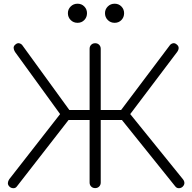

<svg xmlns="http://www.w3.org/2000/svg" viewBox="-20 -1014 1036 1035"><path d="M31 -8Q22 -17 22.5 -27.5Q23 -38 30 -48L304 -399L61 -734Q54 -745 53.5 -755.5Q53 -766 63 -774Q72 -782 81.5 -781Q91 -780 99 -772L372 -396L71 -9Q64 1 51.5 0.5Q39 0 31 -8ZM493 0Q480 0 471.5 -8.5Q463 -17 463 -30V-367H319V-421H463V-751Q463 -764 471.5 -772.5Q480 -781 493 -781Q506 -781 514.5 -772.5Q523 -764 523 -751V-421H667V-367H523V-30Q523 -17 514.5 -8.5Q506 0 493 0ZM965 -8Q957 0 945 0.5Q933 1 925 -9L614 -396L897 -772Q905 -780 914.5 -781Q924 -782 933 -774Q943 -766 943 -755.5Q943 -745 935 -734L682 -399L966 -48Q974 -38 974 -27.5Q974 -17 965 -8ZM398 -891Q376 -891 361 -906Q346 -921 346 -943Q346 -964 361 -979Q376 -994 398 -994Q420 -994 434.5 -979Q449 -964 449 -943Q449 -921 434.5 -906Q420 -891 398 -891ZM598 -891Q576 -891 561 -906Q546 -921 546 -943Q546 -964 561 -979Q576 -994 598 -994Q620 -994 634.5 -979Q649 -964 649 -943Q649 -921 634.5 -906Q620 -891 598 -891Z"/></svg>

Font: ComfortaaLight
Style: Regular
Weight: 300
Designer: Johan Aakerlund
Foundry: Johan Aakerlund
Version: Version 3.104; ttfautohint (v1.8.1.43-b0c9)